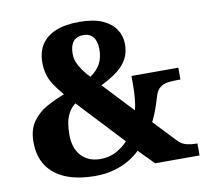

<svg xmlns="http://www.w3.org/2000/svg" viewBox="-81 -813 986 912"><g transform="rotate(-10 412.5 -357.0)"><path d="M308 10Q224 10 165.5 -14Q107 -38 76 -84.5Q45 -131 45 -200Q45 -259 72 -297Q99 -335 140.5 -358Q182 -381 227 -398Q200 -429 183 -455.5Q166 -482 159 -508Q152 -534 152 -564Q152 -615 175 -650.5Q198 -686 243.5 -705Q289 -724 358 -724Q427 -724 470 -704.5Q513 -685 533.5 -653Q554 -621 554 -582Q554 -543 538 -512.5Q522 -482 490 -457.5Q458 -433 410 -409L546 -264Q552 -287 555 -319Q558 -351 558 -382V-428H784V-371H766Q744 -371 722.5 -368Q701 -365 685 -352.5Q669 -340 660 -309Q652 -282 642 -253.5Q632 -225 617 -195L719 -87Q737 -69 759 -63.5Q781 -58 802 -58H811V0H597L525 -73Q503 -51 471 -32Q439 -13 398 -1.5Q357 10 308 10ZM345 -65Q389 -65 423 -84Q457 -103 478 -127L273 -346Q252 -330 240 -308Q228 -286 223.5 -260Q219 -234 219 -204Q219 -138 253.5 -101.5Q288 -65 345 -65ZM365 -458Q399 -481 414.5 -510Q430 -539 430 -581Q430 -618 413.5 -638.5Q397 -659 366 -659Q334 -659 317.5 -639Q301 -619 301 -580Q301 -558 309 -538.5Q317 -519 331 -499Q345 -479 365 -458Z"/></g></svg>

Font: Noto Rashi Hebrew ExtraBold
Style: Regular
Weight: 800
Version: Version 1.006